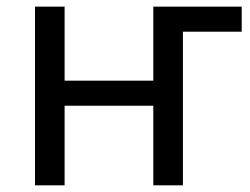

<svg xmlns="http://www.w3.org/2000/svg" viewBox="-20 -556 749 576"><path d="M528.8 0H439.9V-238.8H173.8V0H85V-536.1H173.8V-314H439.9V-536.1H705.1V-460.9H528.8Z"/></svg>

Font: Genotype
Style: Regular
Weight: 400
Foundry: Ascender Corporation
Version: Version 1.00